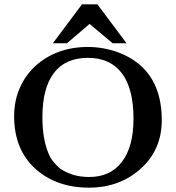

<svg xmlns="http://www.w3.org/2000/svg" viewBox="-20 -853 809 883"><path d="M288 -654H223L357 -833H428L562 -654H498L392 -743ZM45 -318Q45 -387 69.5 -445Q94 -503 140 -547Q238 -637 384 -637Q452 -637 515.5 -615Q579 -593 625 -553Q724 -466 724 -300Q724 -165 628 -78Q531 10 389 10Q238 10 140 -79Q45 -168 45 -318ZM175 -314Q175 -200 212 -128Q220 -116 231 -103Q242 -90 256 -78Q282 -60 315.5 -49.5Q349 -39 390 -39Q488 -39 541 -109Q594 -179 594 -307Q594 -445 540.5 -516Q487 -587 384 -587Q281 -587 228 -517.5Q175 -448 175 -314Z"/></svg>

Font: New Athena Unicode
Style: Bold
Weight: 700
Designer: J. Rusten 1997; rev. by R. Hancock 2001, 2002, rev. by D. Mastronarde 2002-2021
Foundry: Society for Classical Studies (formerly American Philological Association)
Version: Version 5.008